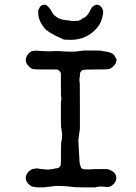

<svg xmlns="http://www.w3.org/2000/svg" viewBox="-20 -786 587 829"><path d="M107 -497Q80 -521 99 -549Q110 -564 119.5 -565.5Q129 -567 133 -567Q144 -568 144 -567Q144 -566 165 -565.5Q186 -565 189 -564.5Q192 -564 195.5 -564.5Q199 -565 216 -565.5Q233 -566 235 -565.5Q237 -565 245.5 -564.5Q254 -564 264.5 -563.5Q275 -563 284 -563Q307 -563 311 -564L335 -567Q335 -568 359 -568Q419 -568 420.5 -566.5Q422 -565 433 -564Q461 -561 472 -549Q474 -546 475 -544.5Q476 -543 478.5 -538.5Q481 -534 481 -534Q481 -534 481.5 -533Q482 -532 483 -528.5Q484 -525 480.5 -515.5Q477 -506 467.5 -498Q458 -490 451 -488Q444 -486 396 -486Q342 -486 336.5 -483.5Q331 -481 327.5 -474.5Q324 -468 325 -464Q326 -457 324.5 -454Q323 -451 323 -441Q323 -431 323.5 -431.5Q324 -432 324.5 -428.5Q325 -425 325 -332Q325 -239 325 -233Q325 -227 324.5 -225.5Q324 -224 322 -208.5Q320 -193 319 -187.5Q318 -182 319 -167Q320 -152 320.5 -137Q321 -122 322 -113Q323 -104 323 -95Q323 -86 324 -83Q325 -80 325.5 -76Q326 -72 327.5 -69Q329 -66 330 -62Q331 -58 335 -57.5Q339 -57 340 -56Q341 -55 352.5 -54.5Q364 -54 368.5 -54.5Q373 -55 379 -55.5Q385 -56 413 -56Q441 -56 441 -56Q441 -56 446.5 -55Q452 -54 459 -50Q483 -39 482 -16Q482 1 463 15Q453 23 437 21Q411 17 391 23H346Q301 23 291.5 21Q282 19 253.5 17.5Q225 16 218.5 17Q212 18 203.5 19Q195 20 190 20.5Q185 21 182.5 21Q180 21 179.5 22Q179 23 150.5 23Q122 23 112 16Q85 -4 93 -28Q97 -40 107 -48Q117 -56 125 -57Q143 -60 145 -58.5Q147 -57 156 -56.5Q165 -56 171 -55Q183 -53 192 -54L218 -58Q218 -59 220 -59Q231 -59 236.5 -64.5Q242 -70 242.5 -75Q243 -80 243 -95.5Q243 -111 243 -113L244 -171Q245 -171 246 -178.5Q247 -186 248 -194Q249 -202 247.5 -211.5Q246 -221 245.5 -228Q245 -235 244 -235Q243 -235 243 -278.5Q243 -322 243 -332Q243 -342 243 -345Q243 -348 243.5 -350Q244 -352 244 -352.5Q244 -353 244.5 -352.5Q245 -352 245 -359Q245 -366 244 -366.5Q243 -367 243 -418V-469Q238 -485 223 -486Q217 -486 174 -486Q131 -486 123.5 -487.5Q116 -489 107 -497ZM180 -764Q193 -755 203 -736Q222 -700 276 -698Q282 -698 283 -696.5Q284 -695 294 -695.5Q304 -696 312.5 -696Q321 -696 322 -697.5Q323 -699 326.5 -700Q330 -701 332 -702.5Q334 -704 333.5 -704.5Q333 -705 342 -709Q356 -715 366.5 -735.5Q377 -756 379.5 -757Q382 -758 386 -761Q393 -768 404 -764.5Q415 -761 418.5 -754Q422 -747 422.5 -746.5Q423 -746 424 -744Q427 -735 423 -717Q418 -688 400 -667Q356 -614 285 -614Q255 -614 252 -616.5Q249 -619 244.5 -620.5Q240 -622 232 -626Q224 -630 218.5 -632.5Q213 -635 206 -639.5Q199 -644 197 -644.5Q195 -645 190.5 -649Q186 -653 183 -655V-653Q143 -692 145 -737Q145 -743 146 -744Q147 -745 151 -753.5Q155 -762 165 -764.5Q175 -767 180 -764Z"/></svg>

Font: TT2020 Style E
Style: Regular
Weight: 400
Version: Version 00.2